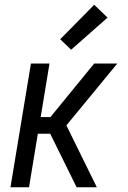

<svg xmlns="http://www.w3.org/2000/svg" viewBox="-20 -787 540 807"><path d="M24 0 110 -520H188L151 -295H192L376 -520H473L259 -260L387 0H302L191 -225H139L102 0ZM279 -578 233 -622 376 -767 432 -713Z"/></svg>

Font: Iosevka Term Oblique
Style: Regular
Weight: 400
Italic angle: -9°
Monospace: yes
Designer: Belleve Invis
Foundry: Belleve Invis
Version: Version 31.4.0